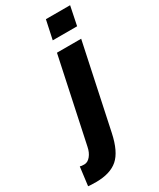

<svg xmlns="http://www.w3.org/2000/svg" viewBox="-318 -756 817 989"><g transform="rotate(-30 90.0 -262.0)"><path d="M139 -690H283L260 -578H115ZM-89 54Q-82 57 -63 57Q-43 57 -26.5 37Q-10 17 -4 -14L102 -512H246L140 -13Q119 87 73.5 126.5Q28 166 -56 166Q-88 166 -103 164Z"/></g></svg>

Font: Decalotype
Style: Bold Italic
Weight: 700
Italic angle: -12°
Designer: Alfredo Marco Pradil
Foundry: Alfredo Marco Pradil
Version: Version 1.0